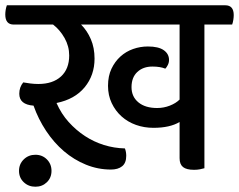

<svg xmlns="http://www.w3.org/2000/svg" viewBox="-51 -632 905 727"><path d="M83 75Q57 75 39 58Q21 41 21 15Q21 -11 39 -28.5Q57 -46 83 -46Q109 -46 126.5 -28.5Q144 -11 144 15Q144 41 126.5 58Q109 75 83 75ZM447 -302Q447 -266 473 -244.5Q499 -223 544 -223Q569 -223 592 -232Q615 -241 629 -255V-539H256Q279 -516 293 -483.5Q307 -451 307 -410Q307 -347 269.5 -301.5Q232 -256 163 -242Q181 -201 209 -170Q237 -139 270.5 -117Q304 -95 342.5 -83Q381 -71 422 -70Q427 -57 427 -42Q427 -15 411.5 -2.5Q396 10 369 10Q320 10 274.5 -8.5Q229 -27 191 -59.5Q153 -92 123.5 -136.5Q94 -181 76 -232Q22 -236 22 -277Q22 -302 37 -320Q48 -318 63.5 -316Q79 -314 94 -314Q149 -314 180 -342.5Q211 -371 211 -422Q211 -457 193.5 -488Q176 -519 150 -539H1Q-31 -539 -31 -577Q-31 -585 -29.5 -594.5Q-28 -604 -25 -612H802Q834 -612 834 -575Q834 -567 832.5 -557Q831 -547 828 -539H723V5Q716 7 706 9Q696 11 684 11Q655 11 642 0.5Q629 -10 629 -33V-170Q592 -148 530 -148Q495 -148 464 -159Q433 -170 409.5 -191Q386 -212 372 -241.5Q358 -271 358 -307Q358 -344 371 -371.5Q384 -399 405 -418Q426 -437 453 -446.5Q480 -456 509 -456Q549 -456 569 -442Q589 -428 589 -405Q589 -395 584.5 -386Q580 -377 575 -372Q556 -380 526 -380Q491 -380 469 -359.5Q447 -339 447 -302Z"/></svg>

Font: Baloo 2 Medium
Style: Regular
Weight: 500
Designer: Sarang Kulkarni and Ek Type
Foundry: Ek Type
Version: Version 1.640;hotconv 1.0.111;makeotfexe 2.5.65597; ttfautoh